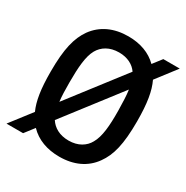

<svg xmlns="http://www.w3.org/2000/svg" viewBox="-176 -851 970 1001"><g transform="rotate(30 309.5 -350.0)"><path d="M314 12C401 12 470 -20 514 -82C555 -139 574 -212 574 -350C574 -459 562 -528 537 -580L629 -700H530L489 -647C446 -690 386 -712 314 -712C227 -712 158 -680 113 -618C73 -561 54 -488 54 -350C54 -245 65 -178 88 -127L-10 0H90L134 -57C178 -11 240 12 314 12ZM314 -85C259 -85 221 -108 199 -142L454 -473C459 -439 460 -398 461 -350C462 -258 456 -191 431 -148C411 -111 371 -85 314 -85ZM167 -350C167 -442 172 -509 196 -552C217 -589 256 -615 314 -615C365 -615 403 -594 424 -563L172 -236C168 -268 167 -306 167 -350Z"/></g></svg>

Font: Finlandica Medium
Style: Regular
Weight: 500
Designer: Niklas Ekholm, Juho Hiilivirta, Jaakko Suomalainen
Foundry: Helsinki Type Studio
Version: Version 2.000;Glyphs 3.2 (3202)